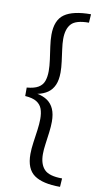

<svg xmlns="http://www.w3.org/2000/svg" viewBox="-105 -896 566 1070"><g transform="rotate(10 177.5 -360.5)"><path d="M316.5 128.6Q217.6 128.6 169.9 94.8Q122.2 61 122.2 -22.7Q122.2 -52.3 127.4 -88.7Q132.7 -125.1 137.6 -161.1Q142.5 -197.2 142.5 -224.6Q142.5 -257.6 134.1 -281.2Q125.6 -304.9 102.9 -319.2Q80.3 -333.4 37.6 -336.2V-384.2Q80.3 -387.9 102.9 -401.7Q125.6 -415.4 134.1 -439.4Q142.5 -463.4 142.5 -495.8Q142.5 -524.2 137.6 -559.9Q132.7 -595.7 127.4 -632.1Q122.2 -668.5 122.2 -697.7Q122.2 -781.4 170.3 -815Q218.3 -848.6 319.7 -848.6L316.5 -800.4Q243.2 -800.4 217 -771.8Q190.8 -743.2 190.8 -686.1Q190.8 -660.9 195.5 -627.7Q200.1 -594.6 204.4 -560.9Q208.8 -527.3 208.8 -499.3Q208.8 -457 196.3 -428.4Q183.7 -399.8 160 -383.3Q136.3 -366.8 101.5 -359.8V-360.2Q136.3 -353.6 160 -337.1Q183.7 -320.6 196.3 -292Q208.8 -263.4 208.8 -220.7Q208.8 -193.7 204.4 -159.6Q200.1 -125.4 195.5 -92.8Q190.8 -60.1 190.8 -34.9Q190.8 22.2 218.6 51.3Q246.3 80.4 319.7 80.4Z"/></g></svg>

Font: Murecho Thin
Style: Regular
Weight: 100
Designer: Neil Summerour
Foundry: Positype
Version: Version 1.010